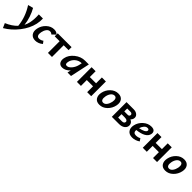

<svg xmlns="http://www.w3.org/2000/svg" viewBox="351 -2015 3888 3888"><g transform="rotate(45 2294.5 -71.5)"><path d="M426 -421Q430 -343 412 -260Q376 -99 259.5 50.5Q143 200 -10 289L-54 190Q89 130 177 37Q155 -195 20 -402L133 -432Q178 -354 210.5 -257Q243 -160 252 -67Q281 -121 295 -185Q317 -291 308 -421Z M774 -312Q750 -340 714 -340Q668 -340 638 -298.5Q608 -257 597 -199Q586 -141 601 -109Q616 -77 655 -77Q709 -77 751 -110L791 -57Q718 7 631 7Q549 7 508.5 -47.5Q468 -102 486 -191Q505 -288 579 -358Q653 -428 745 -428Q819 -428 849 -383Z M1246 -421V-335H1106V0H990V-335H850V-421Z M1634 -421H1741L1651 0H1551L1568 -76Q1490 7 1402 7Q1336 7 1308.5 -40Q1281 -87 1295 -154Q1316 -261 1416.5 -341Q1517 -421 1634 -421ZM1445 -83Q1495 -83 1544 -141.5Q1593 -200 1610 -278L1622 -336H1621Q1540 -336 1479.5 -282.5Q1419 -229 1406 -154Q1393 -83 1445 -83Z M2114 -421H2229V0H2114V-168H1935V0H1820V-421H1935V-254H2114Z M2466 7Q2382 7 2345 -49.5Q2308 -106 2325 -191Q2344 -289 2416.5 -358.5Q2489 -428 2583 -428Q2665 -428 2703.5 -373.5Q2742 -319 2724 -231Q2704 -133 2632 -63Q2560 7 2466 7ZM2493 -77Q2538 -77 2569.5 -120.5Q2601 -164 2613 -224Q2623 -277 2609.5 -310.5Q2596 -344 2557 -344Q2514 -344 2481 -304Q2448 -264 2436 -199Q2426 -143 2440 -110Q2454 -77 2493 -77Z M3123 -230Q3196 -198 3196 -129Q3196 -72 3149.5 -36Q3103 0 3026 0H2820V-421H3026Q3085 -421 3124 -391.5Q3163 -362 3163 -316Q3163 -268 3123 -230ZM3013 -339H2921V-256H3023Q3041 -256 3053.5 -268Q3066 -280 3066 -298Q3066 -314 3053.5 -326.5Q3041 -339 3013 -339ZM3030 -80Q3061 -80 3077.5 -93.5Q3094 -107 3094 -129Q3094 -177 3005 -177H2921V-80Z M3530 -428Q3592 -428 3617 -397.5Q3642 -367 3632 -318Q3604 -189 3358 -161Q3352 -77 3431 -77Q3487 -77 3535 -103L3572 -47Q3493 7 3406 7Q3320 7 3278.5 -47.5Q3237 -102 3256 -191Q3277 -288 3355 -358Q3433 -428 3530 -428ZM3533 -312Q3537 -327 3528.5 -340Q3520 -353 3493 -353Q3451 -353 3420 -317Q3389 -281 3372 -227Q3519 -256 3533 -312Z M4000 -421H4115V0H4000V-168H3821V0H3706V-421H3821V-254H4000Z M4352 7Q4268 7 4231 -49.5Q4194 -106 4211 -191Q4230 -289 4302.5 -358.5Q4375 -428 4469 -428Q4551 -428 4589.5 -373.5Q4628 -319 4610 -231Q4590 -133 4518 -63Q4446 7 4352 7ZM4379 -77Q4424 -77 4455.5 -120.5Q4487 -164 4499 -224Q4509 -277 4495.5 -310.5Q4482 -344 4443 -344Q4400 -344 4367 -304Q4334 -264 4322 -199Q4312 -143 4326 -110Q4340 -77 4379 -77Z"/></g></svg>

Font: EauTest
Style: Bold Italic
Weight: 700
Italic angle: -12°
Designer: Christian Thalmann (Catharsis Fonts)
Version: Version 0.001;PS 000.001;hotconv 1.0.88;makeotf.lib2.5.64775